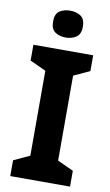

<svg xmlns="http://www.w3.org/2000/svg" viewBox="-101 -978 591 1028"><g transform="rotate(10 194.5 -464.0)"><path d="M357 0H32V-86L119 -126V-588L32 -628V-714H357V-628L270 -588V-126L357 -86ZM195 -928Q228 -928 252 -912.5Q276 -897 276 -855Q276 -814 252 -798Q228 -782 195 -782Q161 -782 137.5 -798Q114 -814 114 -855Q114 -897 137.5 -912.5Q161 -928 195 -928Z"/></g></svg>

Font: Noto Sans Cham
Style: Regular
Weight: 400
Designer: Monotype Design Team
Foundry: Monotype Imaging Inc.
Version: Version 2.002